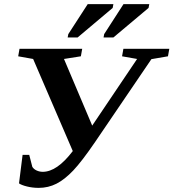

<svg xmlns="http://www.w3.org/2000/svg" viewBox="-20 -888 829 917"><path d="M66.9 -619.1 73.2 -654.8H372.6L366.2 -619.1L285.6 -606.4L420.4 -288.1L634.8 -606.4L563 -619.1L569.3 -654.8H788.6L782.2 -619.1L703.1 -605.5L434.6 -210.4Q370.6 -116.7 329.8 -73.7Q289.1 -30.8 249.8 -10.7Q210.4 9.3 165 9.3Q135.7 9.3 109.1 2.7Q82.5 -3.9 70.8 -12.2L87.9 -148.4H119.6L134.3 -91.3Q141.1 -80.1 155 -73.7Q168.9 -67.4 184.1 -67.4Q252.4 -67.4 327.6 -166.5L138.2 -606.4ZM303.2 -709 306.2 -725.1 398.9 -868.2H521.5L518.1 -850.1L350.6 -709ZM474.6 -709 477.5 -725.1 569.8 -868.2H692.9L689.5 -850.1L521.5 -709Z"/></svg>

Font: Liberation Serif
Style: Bold Italic
Weight: 700
Italic angle: -16.333°
Designer: Steve Matteson
Foundry: Ascender Corporation
Version: Version 2.1.5